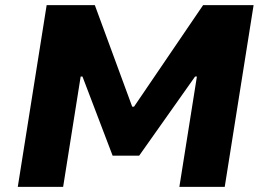

<svg xmlns="http://www.w3.org/2000/svg" viewBox="-20 -725 1023 745"><path d="M49 0 161 -705H348L493 -311H500L768 -705H964L852 0H676L744 -428H737L520 -121H417L300 -428H293L225 0Z"/></svg>

Font: Nunito Sans 6pt Black
Style: Italic
Weight: 900
Italic angle: -9°
Version: Version 3.101;gftools[0.9.27]